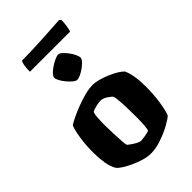

<svg xmlns="http://www.w3.org/2000/svg" viewBox="-262 -977 1068 1068"><g transform="rotate(-45 271.5 -443.5)"><path d="M261 0Q235 0 205 -9Q175 -18 146.5 -31Q118 -44 97 -57.5Q76 -71 68 -81Q51 -106 44.5 -148Q38 -190 38 -234Q38 -290 46 -342Q54 -394 65 -419Q78 -428 106 -441.5Q134 -455 169 -468.5Q204 -482 239.5 -491Q275 -500 303 -500Q322 -500 348 -493Q374 -486 401 -474.5Q428 -463 449.5 -450Q471 -437 482 -425Q505 -373 505 -282Q505 -225 497 -169.5Q489 -114 477 -84Q461 -69 425 -49.5Q389 -30 345 -15Q301 0 261 0ZM274 -89Q281 -89 303.5 -92.5Q326 -96 339 -101Q344 -110 346 -138.5Q348 -167 348 -201Q348 -231 347 -268Q346 -305 343.5 -334Q341 -363 338 -370Q332 -379 310.5 -393Q289 -407 271 -407Q257 -407 235.5 -402Q214 -397 202 -391Q195 -383 193 -356Q191 -329 191 -296Q191 -264 192.5 -227.5Q194 -191 196 -163Q198 -135 201 -129Q204 -126 218 -116Q232 -106 248 -97.5Q264 -89 274 -89ZM261 -580Q252 -580 238.5 -591Q225 -602 211 -618.5Q197 -635 188 -651.5Q179 -668 179 -679Q179 -689 191.5 -702Q204 -715 222 -727Q240 -739 257.5 -747Q275 -755 286 -755Q296 -755 308.5 -743.5Q321 -732 333.5 -715.5Q346 -699 354 -682Q362 -665 362 -654Q362 -645 351 -632.5Q340 -620 323.5 -608Q307 -596 290 -588Q273 -580 261 -580ZM107 -798Q107 -829 111 -848.5Q115 -868 119 -873Q151 -873 196 -874.5Q241 -876 286.5 -878.5Q332 -881 369.5 -883.5Q407 -886 424 -887L435 -878Q434 -850 430 -828Q426 -806 423 -798Z"/></g></svg>

Font: Texturina ExtraBold
Style: Regular
Weight: 800
Designer: Guillermo Torres Carreño
Foundry: Omnibus-Type
Version: Version 1.002; ttfautohint (v1.8.3)